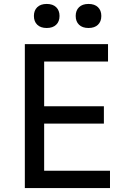

<svg xmlns="http://www.w3.org/2000/svg" viewBox="-20 -954 640 974"><path d="M106 -730H528V-642H204V-415H507V-327H204V-88H538V0H106ZM152 -873Q152 -901 169 -917.5Q186 -934 217 -934Q248 -934 265 -917.5Q282 -901 282 -873Q282 -845 265 -828.5Q248 -812 217 -812Q186 -812 169 -828.5Q152 -845 152 -873ZM364 -873Q364 -901 381 -917.5Q398 -934 429 -934Q460 -934 477 -917.5Q494 -901 494 -873Q494 -845 477 -828.5Q460 -812 429 -812Q398 -812 381 -828.5Q364 -845 364 -873Z"/></svg>

Font: Sora-SIA
Style: Regular
Weight: 400
Designer: Jonathan Barnbrook, Julián Moncada
Foundry: Barnbrook Fonts
Version: Version 2.000